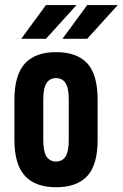

<svg xmlns="http://www.w3.org/2000/svg" viewBox="-20 -746 494 773"><path d="M38.1 -182.6V-344.7Q38.1 -445.3 81.1 -491.2Q123 -536.1 206.1 -536.1Q289.1 -536.1 331.1 -491.2Q373 -446.3 373 -344.7V-182.6Q373 -82 331.1 -37.1Q289.1 7.8 206.1 7.8Q123 7.8 81.1 -37.1Q38.1 -83 38.1 -182.6ZM256.8 -181.6V-345.7Q256.8 -391.6 244.1 -411.1Q231.4 -431.6 205.1 -431.6Q180.7 -431.6 167 -411.1Q154.3 -391.6 154.3 -345.7V-181.6Q154.3 -135.7 167 -116.2Q180.7 -95.7 205.1 -95.7Q231.4 -95.7 244.1 -116.2Q256.8 -135.7 256.8 -181.6ZM165 -725.6H288.1L165 -589.8H65.4ZM331.1 -725.6H454.1L331.1 -589.8H231.4Z"/></svg>

Font: Dinish Condensed
Style: Bold
Weight: 700
Width: 3
Designer: Bert Driehuis
Foundry: Playbeing
Version: Version 3.006; git-39231f3c-release